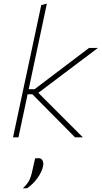

<svg xmlns="http://www.w3.org/2000/svg" viewBox="-20 -759 561 1061"><path d="M52 0Q64 -56.5 75.2 -108.8Q86.5 -161 99 -220.5L157.5 -494Q171 -558 183.8 -617.5Q196.5 -677 208 -731L239 -739Q226 -677 213.2 -617.5Q200.5 -558 187 -494L138.5 -266H171L276.5 -346Q325.5 -383 374.5 -420.2Q423.5 -457.5 472 -494H521Q464.5 -451.5 407.8 -408.8Q351 -366 294 -323L192 -246L438 0H394.5Q358 -37 322 -73.5Q286 -110 249 -147L159 -238H132.5L129 -221Q116 -160 105 -108.2Q94 -56.5 82 0ZM106 282Q134 255.5 144.5 231.2Q155 207 163 165Q166 153 168.5 140.5Q171 128 174 116L195 115Q208.5 115.5 215.2 128.5Q222 141.5 218 159Q211.5 191 187 225Q162.5 259 130 281Z"/></svg>

Font: Commissioner Thin
Style: Italic
Weight: 100
Italic angle: -12°
Designer: Kostas Bartsokas
Foundry: Kostas Bartsokas
Version: Version 1.000; ttfautohint (v1.8.3)